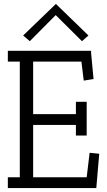

<svg xmlns="http://www.w3.org/2000/svg" viewBox="-20 -959 546 979"><path d="M20 -645V-700H445L444 -694L457 -556L407 -548L395 -645H149V-377H367V-440H422V-268H367V-322H149V-55H422L437 -180L486 -175L471 0H20V-55H81V-645ZM98 -778 265 -939Q423 -785 431 -778L398 -749L264 -882L132 -749Z"/></svg>

Font: Antic Slab
Style: Regular
Weight: 400
Designer: Santiago Orozco
Foundry: Santiago Orozco
Version: Version 001.001